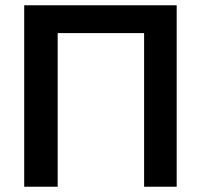

<svg xmlns="http://www.w3.org/2000/svg" viewBox="-20 -708 762 728"><path d="M198.7 -582.5V0H71.8V-688H649.9V0H526.4V-582.5Z"/></svg>

Font: Arimo SemiBold
Style: Regular
Weight: 600
Designer: Steve Matteson
Foundry: Monotype Imaging Inc.
Version: Version 1.33